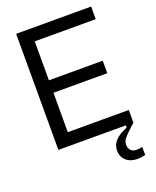

<svg xmlns="http://www.w3.org/2000/svg" viewBox="-175 -864 966 1186"><g transform="rotate(-20 308.0 -271.5)"><path d="M572 0H79V-763H572V-680H171V-424H525V-342H171V-83H572ZM418 128Q418 91 443 64Q468 37 522 15V0H572Q562 10 546 24Q509 58 496 75Q483 92 483 115Q483 138 497 151.5Q511 165 536 165Q555 165 572 159V213Q544 220 521 220Q475 220 446.5 195Q418 170 418 128Z"/></g></svg>

Font: Open Sauce One
Style: Regular
Weight: 400
Designer: Alfredo Marco Pradil
Foundry: Creative Sauce Fz LLC
Version: Version 1.477